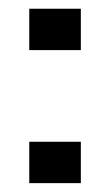

<svg xmlns="http://www.w3.org/2000/svg" viewBox="-20 -413 248 433"><path d="M46 -300V-393.3H162.3V-300ZM46 0V-93.3H162.3V0Z"/></svg>

Font: Big Shoulders Stencil Display SC Thin
Style: Regular
Weight: 100
Designer: Patric King
Foundry: XO Type Co
Version: Version 2.001